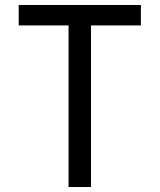

<svg xmlns="http://www.w3.org/2000/svg" viewBox="-20 -750 640 770"><path d="M255 0V-648H55V-730H545V-648H345V0Z"/></svg>

Font: Tiny
Style: Regular
Weight: 400
Designer: Philipp Nurullin, Konstantin Bulenkov
Foundry: JetBrains
Version: Version 2.251; ttfautohint (v1.8.4.7-5d5b)